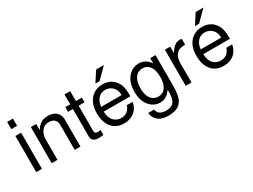

<svg xmlns="http://www.w3.org/2000/svg" viewBox="-62 -1467 3179 2412"><g transform="rotate(-30 1527.5 -261.0)"><path d="M149.9 -523.9V0H66.9V-523.9ZM149.9 -729V-624H65.9V-729Z M291.5 -523.9H368.7V-436Q422.9 -521 498.5 -535.2Q518.6 -539.1 542.5 -539.1Q646.5 -539.1 688.5 -470.2Q707.5 -439 708.5 -396V0H625.5V-362.8Q625.5 -432.1 567.9 -457Q545.9 -465.8 517.6 -465.8Q433.6 -465.8 396.5 -389.2Q375.5 -347.2 375.5 -289.1V0H291.5Z M1031.2 -523.9V-456.1H945.3V-97.2Q945.3 -59.1 967.3 -53.2L991.2 -49.8Q1016.1 -49.8 1031.2 -54.2V16.1Q992.2 22.9 963.4 22.9Q874.5 22.9 863.3 -43.9L862.3 -60.1V-456.1H791.5V-523.9H862.3V-668H945.3V-523.9Z M1568.4 -233.9H1182.1Q1183.1 -162.1 1210 -122.1Q1253.4 -54.2 1335.9 -54.2Q1438 -54.2 1473.1 -159.2H1557.1Q1535.2 -38.1 1431.2 4.9Q1387.2 22.9 1333 22.9Q1197.3 22.9 1134.3 -86.9Q1095.2 -154.8 1095.2 -254.9Q1095.2 -413.1 1189 -490.2Q1249 -539.1 1335 -539.1Q1450.2 -539.1 1515.1 -457Q1535.2 -432.1 1547.4 -400.9Q1568.4 -347.2 1568.4 -233.9ZM1184.1 -301.8H1478L1479 -308.1Q1479 -388.2 1420.4 -433.1Q1382.3 -461.9 1334 -461.9Q1249 -461.9 1208 -387.2Q1188 -351.1 1184.1 -301.8ZM1363.3 -740.2H1476.1L1327.1 -591.8H1267.1Z M2022.9 -523.9H2099.6V-85.9Q2099.6 67.9 2059.1 131.8L2044.9 150.9Q1997.1 210.9 1887.7 216.8Q1877 217.8 1865.7 217.8Q1728 217.8 1677.7 129.9Q1660.6 99.1 1656.7 60.1H1741.7Q1748 98.1 1771 118.2L1773.9 120.1Q1810.1 147.9 1868.7 147.9Q1949.7 147.9 1984.9 99.1Q2014.6 58.1 2014.6 -43.9V-70.8L2007.8 -62Q1949.7 16.1 1874 22Q1864.7 22.9 1856 22.9H1846.7Q1763.7 18.1 1706.1 -46.9Q1639.6 -123 1639.6 -252.9Q1639.6 -403.8 1722.7 -482.9Q1780.8 -539.1 1862.8 -539.1Q1960.9 -539.1 2022.9 -448.2ZM1872.1 -461.9Q1783.7 -461.9 1747.1 -372.1Q1727.1 -325.2 1727.1 -257.8Q1727.1 -119.1 1804.7 -71.8Q1834 -54.2 1873 -54.2Q1961.9 -54.2 1997.1 -146Q2014.6 -191.9 2014.6 -254.9Q2014.6 -404.8 1932.6 -448.2Q1905.8 -461.9 1872.1 -461.9Z M2235.4 -523.9H2312.5V-429.2Q2337.4 -470.2 2361.3 -495.1Q2403.3 -539.1 2455.6 -539.1H2466.3L2487.3 -536.1V-451.2Q2415.5 -450.2 2384.3 -429.2Q2382.3 -428.2 2380.4 -426.8L2378.4 -424.8Q2319.3 -381.8 2319.3 -272V0H2235.4Z M3012.2 -233.9H2626Q2627 -162.1 2653.8 -122.1Q2697.3 -54.2 2779.8 -54.2Q2881.8 -54.2 2917 -159.2H3001Q2979 -38.1 2875 4.9Q2831.1 22.9 2776.9 22.9Q2641.1 22.9 2578.1 -86.9Q2539.1 -154.8 2539.1 -254.9Q2539.1 -413.1 2632.8 -490.2Q2692.9 -539.1 2778.8 -539.1Q2894 -539.1 2959 -457Q2979 -432.1 2991.2 -400.9Q3012.2 -347.2 3012.2 -233.9ZM2627.9 -301.8H2921.9L2922.9 -308.1Q2922.9 -388.2 2864.3 -433.1Q2826.2 -461.9 2777.8 -461.9Q2692.9 -461.9 2651.9 -387.2Q2631.8 -351.1 2627.9 -301.8ZM2807.1 -740.2H2919.9L2771 -591.8H2710.9Z"/></g></svg>

Font: SolaimanLipi
Style: Normal
Weight: 400
Designer: Solaiman Karim
Foundry: Al Mamun Sumon
Version: Version 2.000